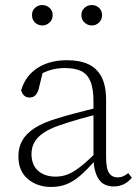

<svg xmlns="http://www.w3.org/2000/svg" viewBox="-20 -729 557 762"><path d="M183 13Q128 13 90.5 -18.5Q53 -50 53 -109Q53 -144 68.5 -171.5Q84 -199 118 -221Q152 -243 207 -259Q235 -268 263.5 -275.5Q292 -283 319.5 -290Q347 -297 374 -304V-278Q336 -268 295.5 -256.5Q255 -245 217 -232Q176 -218 151 -200.5Q126 -183 115.5 -162.5Q105 -142 105 -118Q105 -74 131.5 -51Q158 -28 201 -28Q228 -28 251.5 -38Q275 -48 302.5 -70Q330 -92 366 -128L371 -86H352Q324 -54 298.5 -32Q273 -10 245.5 1.5Q218 13 183 13ZM431 11Q392 11 372.5 -17Q353 -45 351 -98V-101V-326Q351 -378 338.5 -407Q326 -436 301 -447.5Q276 -459 237 -459Q206 -459 178.5 -450.5Q151 -442 122 -424L152 -451L133 -374Q128 -358 119.5 -350Q111 -342 97 -342Q84 -342 75.5 -350Q67 -358 64 -371Q81 -428 128.5 -459Q176 -490 246 -490Q297 -490 331 -474Q365 -458 383 -423.5Q401 -389 401 -333V-108Q401 -59 413 -42Q425 -25 447 -25Q459 -25 469 -29.5Q479 -34 489 -42L503 -24Q490 -7 471.5 2Q453 11 431 11ZM148 -628Q131 -628 119 -639.5Q107 -651 107 -669Q107 -687 119 -698Q131 -709 148 -709Q164 -709 176.5 -698Q189 -687 189 -669Q189 -651 176.5 -639.5Q164 -628 148 -628ZM344 -628Q328 -628 315.5 -639.5Q303 -651 303 -669Q303 -687 315.5 -698Q328 -709 344 -709Q361 -709 373 -698Q385 -687 385 -669Q385 -651 373 -639.5Q361 -628 344 -628Z"/></svg>

Font: Source Serif 4 18pt Light
Style: Regular
Weight: 300
Designer: Frank Grießhammer
Foundry: Adobe Systems Incorporated
Version: Version 4.004;hotconv 1.0.116;makeotfexe 2.5.65601